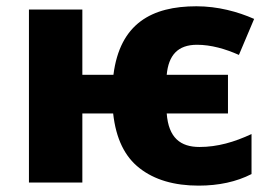

<svg xmlns="http://www.w3.org/2000/svg" viewBox="-20 -579 859 609"><path d="M609.9 9.8C673.8 9.8 730 -2.4 777.8 -26.9V-153.8C723.1 -128.4 669.9 -112.8 612.8 -112.8C552.7 -112.8 514.6 -141.6 508.8 -219.2H703.1V-341.8H508.8C514.6 -403.8 543.9 -437 605 -437C649.4 -437 695.3 -423.8 737.8 -404.8L786.1 -519C733.9 -542 670.9 -559.1 603 -559.1C461.4 -559.1 360.4 -504.4 339.8 -341.8H241.2V-548.8H71.8V0H241.2V-219.2H338.9C347.7 -139.6 375.5 -82 422.9 -45.4C469.7 -8.8 532.2 9.8 609.9 9.8Z"/></svg>

Font: Noto Reveo Sans
Style: Regular
Weight: 800
Designer: Monotype Design Team
Foundry: Monotype Imaging Inc.
Version: Version 2.007